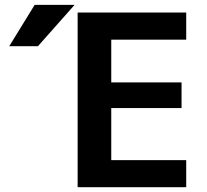

<svg xmlns="http://www.w3.org/2000/svg" viewBox="-20 -783 867 803"><path d="M445.3 -617.2V-438.5H739.3V-331.1H445.3V-113.3H758.8V0H304.7V-730.5H758.8V-617.2ZM125 -762.7H292L138.7 -589.8H18.6Z"/></svg>

Font: Mgen+ 1c bold
Style: Bold
Weight: 700
Designer: [Source Han Sans]
Ryoko NISHIZUKA  (kana & ideographs); Paul D. Hunt (Latin, Greek & Cyrillic); Wenlong ZHANG  (bopomofo
Version: Version 1.059.20150602